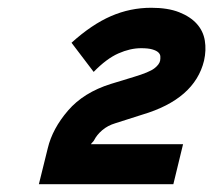

<svg xmlns="http://www.w3.org/2000/svg" viewBox="-20 -835 549 494"><path d="M505 -679Q481 -580 346 -540L277 -518Q257 -512 243 -500Q229 -488 222 -474Q221 -472 218 -469Q215 -466 214 -464H451L426 -361H80L103 -454Q115 -504 155 -550.5Q195 -597 265 -619L324 -637Q364 -649 377 -659Q390 -669 392 -679Q393 -685 392.5 -690.5Q392 -696 387 -700.5Q382 -705 371.5 -708Q361 -711 343 -711Q315 -711 284.5 -697.5Q254 -684 221 -650L164 -725Q216 -772 265.5 -793.5Q315 -815 369 -815Q412 -815 441 -803.5Q470 -792 486.5 -773.5Q503 -755 507 -730.5Q511 -706 505 -679Z"/></svg>

Font: TypoPRO Sinkin Sans
Style: 700 Bold Italic
Weight: 700
Italic angle: -112°
Designer: Keith Bates
Foundry: K-Type
Version: Sinkin Sans (version 1.0)  by Keith Bates   •   © 2014   www